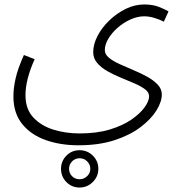

<svg xmlns="http://www.w3.org/2000/svg" viewBox="-20 -598 810 859"><path d="M40 -167Q40 -204 50 -248Q60 -292 87 -352L135 -333Q94 -242 94 -172Q94 -110 129 -72.5Q164 -35 219 -18Q274 -1 336 -1Q413 -1 471 -18.5Q529 -36 568 -63Q607 -90 627 -118Q647 -146 647 -167Q647 -185 629 -198.5Q611 -212 582.5 -224.5Q554 -237 522 -250Q490 -263 461.5 -279Q433 -295 415 -316Q397 -337 397 -365Q397 -400 416.5 -437.5Q436 -475 469.5 -507Q503 -539 543 -558.5Q583 -578 625 -578Q664 -578 691.5 -567Q719 -556 734 -547L713 -501Q696 -510 672 -517.5Q648 -525 625 -525Q595 -525 564 -511Q533 -497 506.5 -474Q480 -451 464.5 -424.5Q449 -398 449 -374Q449 -355 467 -340Q485 -325 514.5 -311.5Q544 -298 576.5 -284.5Q609 -271 638 -255Q667 -239 685.5 -219.5Q704 -200 704 -175Q704 -143 680 -104Q656 -65 608.5 -29Q561 7 491.5 29.5Q422 52 331 52Q250 52 184 28.5Q118 5 79 -43.5Q40 -92 40 -167ZM336 241Q301 241 277 216.5Q253 192 253 157Q253 123 277 98.5Q301 74 336 74Q371 74 395.5 98.5Q420 123 420 157Q420 192 395 216.5Q370 241 336 241ZM336 204Q355 204 369.5 190.5Q384 177 384 157Q384 138 370 124Q356 110 336 110Q316 110 302.5 124Q289 138 289 157Q289 177 302.5 190.5Q316 204 336 204Z"/></svg>

Font: Noto Sans Arabic UI Lt
Style: Regular
Weight: 300
Designer: Monotype Design Team, Nadine Chahine and Nizar Qandah
Foundry: Monotype Imaging Inc.
Version: Version 2.010; ttfautohint (v1.8.4.7-5d5b)